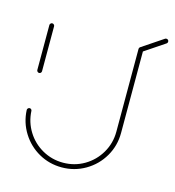

<svg xmlns="http://www.w3.org/2000/svg" viewBox="-91 -651 664 728"><g transform="rotate(15 241.5 -287.0)"><path d="M40.7 -323.7Q37 -323.7 34.3 -326.5Q31.5 -329.3 31.5 -333V-509.3Q31.5 -513 34.3 -515.7Q37 -518.5 40.7 -518.5Q44.4 -518.5 47.2 -515.7Q50 -513 50 -509.3V-333Q50 -329.3 47.4 -326.5Q44.8 -323.7 40.7 -323.7ZM390.7 -518.5Q394.4 -518.5 397.2 -515.7Q400 -513 400 -509.3V-184.4Q400 -134.1 375.4 -91.9Q350.7 -49.6 308.3 -24.8Q265.9 0 215.9 0Q167 0 125.7 -23.3Q84.4 -46.7 59.3 -87Q34.1 -127.4 31.9 -175.6Q31.5 -179.3 34.3 -182.4Q37 -185.6 41.1 -185.6Q44.8 -185.6 47.4 -183Q50 -180.4 50 -176.7Q52.2 -133.3 74.8 -97Q97.4 -60.7 134.8 -39.6Q172.2 -18.5 215.9 -18.5Q261.1 -18.5 299.1 -40.7Q337 -63 359.3 -101.1Q381.5 -139.3 381.5 -184.4V-509.3Q381.5 -513 384.3 -515.7Q387 -518.5 390.7 -518.5ZM390.7 -500Q387 -500 384.3 -502.8Q381.5 -505.6 381.5 -509.3Q381.5 -514.1 385.2 -516.7L468.5 -572.6Q470.4 -574.1 473.7 -574.1Q477.8 -574.1 480.4 -571.5Q483 -568.9 483 -564.8Q483 -560 479.3 -557.4L395.9 -501.5Q394.1 -500 390.7 -500Z"/></g></svg>

Font: 26F Galaxy Sans Hairline
Style: Regular
Weight: 50
Designer: C₂₉H₂₅N₃O₅
Version: Version 1.100